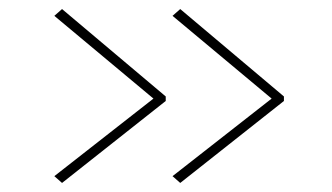

<svg xmlns="http://www.w3.org/2000/svg" viewBox="-20 -468 734 424"><path d="M378 -64 361 -79 591 -259V-241L361 -433L378 -448L607 -255V-245ZM117 -64 100 -79 330 -259V-241L100 -433L117 -448L346 -255V-245Z"/></svg>

Font: Lexend Giga Thin
Style: Regular
Weight: 250
Version: Version 1.007